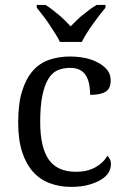

<svg xmlns="http://www.w3.org/2000/svg" viewBox="-20 -728 494 758"><path d="M260.7 9.8Q214.8 9.8 176 -4.9Q137.2 -19.5 110.1 -50Q83 -80.6 67.4 -128.2Q51.8 -175.8 51.8 -245.1Q51.8 -319.3 67.4 -368.9Q83 -418.5 110.1 -449Q137.2 -479.5 175 -492.2Q212.9 -504.9 256.3 -504.9Q286.1 -504.9 314.5 -499.3Q342.8 -493.7 366 -481.4Q389.2 -469.2 403.1 -452.1Q417 -435.1 417 -410.2Q417 -378.4 397 -366Q377 -353.5 335.9 -353.5Q335.9 -373 332.5 -392.8Q329.1 -412.6 320.3 -428Q311.5 -443.4 296.1 -451.7Q280.8 -460 256.3 -460Q229.5 -460 207.8 -450.7Q186 -441.4 170.7 -416.3Q155.3 -391.1 147 -349.6Q138.7 -308.1 138.7 -246.1Q138.7 -146.5 172.4 -98.1Q206.1 -49.8 280.3 -49.8Q324.7 -49.8 356.7 -67.6Q388.7 -85.4 403.8 -113.3Q408.7 -108.4 413.3 -100.3Q418 -92.3 418 -79.1Q418 -62.5 408.9 -47.1Q399.9 -31.7 379.9 -19.3Q359.9 -6.8 330.3 1.5Q300.8 9.8 260.7 9.8ZM125 -708.5H159.7Q172.4 -700.7 185.8 -690.4Q199.2 -680.2 211.7 -669.7Q224.1 -659.2 236.3 -647.2Q248.5 -635.3 258.8 -624Q270.5 -635.3 282.2 -647.2Q293.9 -659.2 307.6 -669.7Q321.3 -680.2 334.2 -690.4Q347.2 -700.7 361.8 -708.5H396.5V-697.8Q385.3 -684.6 372.6 -668Q359.9 -651.4 346.2 -632.3Q332.5 -613.3 321.3 -595.2Q310.1 -577.1 303.2 -562.5H216.3Q210 -577.1 198.2 -595.2Q186.5 -613.3 174.1 -632.3Q161.6 -651.4 148.4 -668Q135.3 -684.6 125 -697.8Z"/></svg>

Font: MUA Office
Style: Regular
Weight: 400
Designer: Khon Soe Zaw Thu
Foundry: Myanmar Unicode
Version: Version 2.10 June 24, 2017